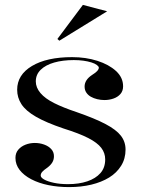

<svg xmlns="http://www.w3.org/2000/svg" viewBox="-20 -748 576 783"><path d="M262 15Q217 15 177.5 7Q138 -1 107.5 -17Q77 -33 60 -55Q43 -77 43 -104Q43 -124 54.5 -137.5Q66 -151 84 -158Q102 -165 122 -165Q142 -165 160 -158.5Q178 -152 189 -140Q200 -128 200 -111Q200 -97 193.5 -86Q187 -75 174 -65Q158 -54 152 -47Q146 -40 146 -32Q146 -24 160 -16Q174 -8 199.5 -2.5Q225 3 257 3Q302 3 336 -8.5Q370 -20 389.5 -42Q409 -64 409 -98Q409 -124 393 -145Q377 -166 340 -185Q303 -204 239 -224Q168 -248 126.5 -272Q85 -296 67.5 -323Q50 -350 50 -382Q50 -443 110.5 -479Q171 -515 274 -515Q330 -515 377 -500Q424 -485 453 -458.5Q482 -432 482 -396Q482 -377 471 -364.5Q460 -352 442.5 -346Q425 -340 406 -340Q391 -340 376.5 -343.5Q362 -347 350.5 -353.5Q339 -360 332 -370.5Q325 -381 325 -395Q325 -422 355 -442Q371 -452 377 -459Q383 -466 383 -472Q383 -477 375 -483Q367 -489 352.5 -493.5Q338 -498 320 -500.5Q302 -503 281 -503Q236 -503 201 -493Q166 -483 146 -463.5Q126 -444 126 -416Q126 -391 145 -368.5Q164 -346 201 -327.5Q238 -309 292 -291Q367 -265 410.5 -242Q454 -219 473 -194.5Q492 -170 492 -138Q492 -101 474 -72Q456 -43 425 -24Q394 -5 352.5 5Q311 15 262 15ZM222 -582 214 -589 318 -728 417 -702Z"/></svg>

Font: Kalnia
Style: Regular
Weight: 400
Designer: Frida Medrano
Foundry: Frida Medrano
Version: Version 1.105